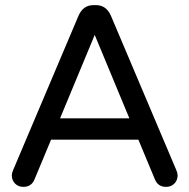

<svg xmlns="http://www.w3.org/2000/svg" viewBox="-20 -723 737 748"><path d="M667 -60Q672 -48 672 -40Q672 -21 659.5 -8Q647 5 627 5Q596 5 584 -23L519 -179H179L114 -23Q102 5 71 5Q51 5 38.5 -8Q26 -21 26 -40Q26 -48 31 -60L286 -662Q304 -703 344 -703H354Q394 -703 412 -662ZM214 -262H484L349 -587Z"/></svg>

Font: Varela Round
Style: Regular
Weight: 400
Designer: Joe Prince
Foundry: Joe Prince
Version: Version 1.000